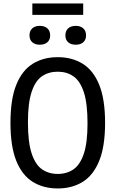

<svg xmlns="http://www.w3.org/2000/svg" viewBox="-20 -1080 668 1110"><path d="M314 9.5Q231.5 9.5 170 -28.2Q108.5 -66 74.5 -149.2Q40.5 -232.5 40.5 -370Q40.5 -507.5 74.5 -590.8Q108.5 -674 170 -711.8Q231.5 -749.5 314 -749.5Q396 -749.5 457.5 -711.8Q519 -674 553.2 -590.8Q587.5 -507.5 587.5 -370Q587.5 -232.5 553.2 -149.2Q519 -66 457.5 -28.2Q396 9.5 314 9.5ZM314 -74.5Q366.5 -74.5 405 -101.2Q443.5 -128 464.8 -191.8Q486 -255.5 486 -367Q486 -481.5 464.8 -546.5Q443.5 -611.5 405 -638.5Q366.5 -665.5 314 -665.5Q261 -665.5 222.5 -639Q184 -612.5 162.8 -548.5Q141.5 -484.5 141.5 -373Q141.5 -258.5 162.8 -193.5Q184 -128.5 222.5 -101.5Q261 -74.5 314 -74.5ZM418 -821.5Q390 -821.5 374 -835.8Q358 -850 358 -875.5Q358 -901.5 374 -916Q390 -930.5 418 -930.5Q445.5 -930.5 461.5 -916Q477.5 -901.5 477.5 -875.5Q477.5 -850 461.5 -835.8Q445.5 -821.5 418 -821.5ZM210 -821.5Q182.5 -821.5 166.5 -835.8Q150.5 -850 150.5 -875.5Q150.5 -901.5 166.5 -916Q182.5 -930.5 210 -930.5Q238 -930.5 254 -916Q270 -901.5 270 -875.5Q270 -850 254 -835.8Q238 -821.5 210 -821.5ZM167 -994V-1060H461V-994Z"/></svg>

Font: Encode Sans SC Condensed Medium
Style: Regular
Weight: 500
Width: 3
Designer: Multiple Designers
Foundry: Impallari Type
Version: Version 3.002